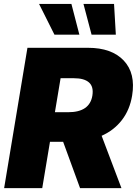

<svg xmlns="http://www.w3.org/2000/svg" viewBox="-20 -975 718 995"><path d="M1.4 0 122.2 -727.3H436.1Q558.9 -727.3 621.3 -661.2Q683.6 -595.2 664.8 -480.1Q652.7 -405.9 611.7 -352.8Q570.7 -299.7 506.7 -271.3L609.4 0H394.9L307.2 -240.1H239L198.9 0ZM264.6 -393.5H333.8Q445 -393.5 458.8 -480.1Q465.9 -525.9 441.1 -547.8Q416.2 -569.6 363.6 -569.6H294ZM391.3 -795.5H262.1L182.5 -954.5H350.1ZM580.3 -795.5H454.5L412.6 -954.5H571Z"/></svg>

Font: Karasuma Gothic
Style: Italic
Weight: 900
Italic angle: -9.39999°
Designer: Rasmus Andersson / Ryoko Nishizuka
Foundry: Genbu
Version: Version 1.00